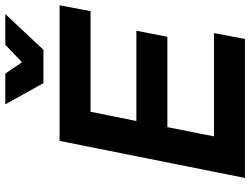

<svg xmlns="http://www.w3.org/2000/svg" viewBox="-130 -815 945 725"><g transform="rotate(-90 342.5 -452.5)"><path d="M663 -583H283L248 -410H589L566 -293H225L190 -117H580L558 0H33L173 -700H685ZM536 -905H652L517 -761H391L311 -905H427L470 -842Z"/></g></svg>

Font: Gontserrat Medium
Style: Italic
Weight: 500
Italic angle: -11.3°
Designer: Julieta Ulanovsky
Foundry: Julieta Ulanovsky
Version: Version 6.001